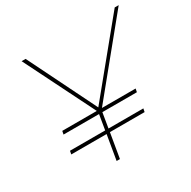

<svg xmlns="http://www.w3.org/2000/svg" viewBox="-156 -850 997 1002"><g transform="rotate(-30 342.0 -349.5)"><path d="M684 -699 340 -278H543L539 -258H331L316 -168H526L522 -148H313L288 0H268L293 -148H80L84 -168H296L311 -258H97L101 -278H309L99 -699H123L325 -290L660 -699Z"/></g></svg>

Font: Gontserrat Thin
Style: Italic
Weight: 250
Italic angle: -11.3°
Designer: Julieta Ulanovsky
Foundry: Julieta Ulanovsky
Version: Version 6.001